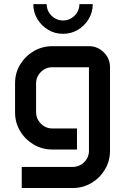

<svg xmlns="http://www.w3.org/2000/svg" viewBox="-20 -732 617 940"><path d="M208.5 -711.9Q208.5 -679.2 232.2 -655.5Q255.9 -631.8 288.6 -631.8Q321.8 -631.8 345.2 -655.5Q368.7 -679.2 368.7 -711.9H434.1Q434.1 -671.9 414.3 -638.9Q394.5 -606 361.6 -586.2Q328.6 -566.4 288.6 -566.4Q248.5 -566.4 215.6 -586.2Q182.6 -606 162.8 -638.9Q143.1 -671.9 143.1 -711.9ZM53.7 -324.2Q53.7 -374.5 78.4 -415.5Q103 -456.5 144.5 -481.2Q186 -505.9 236.3 -505.9H415.5Q458 -505.9 488.3 -475.6Q518.6 -445.3 518.6 -402.8V5.9Q518.6 56.2 493.9 97.7Q469.2 139.2 427.7 163.8Q386.2 188.5 335.9 188.5H86.4V85.4H334.5Q368.2 85.4 391.8 62.3Q415.5 39.1 415.5 6.3V-402.8H236.3Q203.6 -402.8 180.2 -379.6Q156.7 -356.4 156.7 -323.2V-183.1Q156.7 -150.4 180.2 -126.7Q203.6 -103 236.3 -103H356.9V0H236.3Q186 0 144.5 -24.7Q103 -49.3 78.4 -90.6Q53.7 -131.8 53.7 -182.1Z"/></svg>

Font: Anta
Style: Regular
Weight: 400
Designer: Sergej Lebedev
Foundry: Sergej Lebedev
Version: Version 1.000; ttfautohint (v1.8.4.7-5d5b)